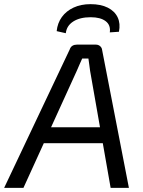

<svg xmlns="http://www.w3.org/2000/svg" viewBox="-50 -905 689 925"><path d="M412 -690Q424 -690 432.5 -682.5Q441 -675 442 -664L571 0H483L384 -564Q382 -579 380 -594Q378 -609 376 -623H346Q340 -610 333 -594Q326 -578 320 -564L63 0H-30L286 -667Q290 -679 299 -684.5Q308 -690 320 -690ZM486 -292 476 -215H126L136 -292ZM267 -745 223 -755Q227 -794 248 -823Q269 -852 304.5 -868.5Q340 -885 386 -885Q436 -885 469.5 -868Q503 -851 517 -821Q531 -791 523 -752L479 -749Q484 -784 459 -803Q434 -822 387 -822Q335 -822 303 -801.5Q271 -781 267 -745Z"/></svg>

Font: Exo 2
Style: Italic
Weight: 400
Italic angle: -8°
Designer: Natanael Gama
Foundry: Natanael Gama
Version: Version 2.010